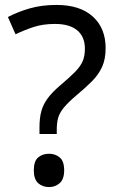

<svg xmlns="http://www.w3.org/2000/svg" viewBox="-20 -744 474 778"><path d="M140 -228Q140 -266 147.5 -293.5Q155 -321 173.5 -346Q192 -371 224 -398Q263 -431 284.5 -453Q306 -475 315 -496Q324 -517 324 -547Q324 -595 293 -621Q262 -647 203 -647Q154 -647 116 -634.5Q78 -622 43 -605L12 -675Q52 -696 100.5 -710Q149 -724 209 -724Q304 -724 356 -677Q408 -630 408 -549Q408 -504 393.5 -472.5Q379 -441 352.5 -414.5Q326 -388 290 -358Q257 -330 239.5 -309Q222 -288 216 -267.5Q210 -247 210 -218V-201H140ZM117 -54Q117 -91 134.5 -106Q152 -121 179 -121Q204 -121 222 -106Q240 -91 240 -54Q240 -18 222 -2Q204 14 179 14Q152 14 134.5 -2Q117 -18 117 -54Z"/></svg>

Font: Noto Sans Cypro Minoan
Style: Regular
Weight: 400
Designer: David Williams
Foundry: David Williams
Version: Version 1.503; ttfautohint (v1.8.4.7-5d5b)